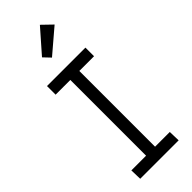

<svg xmlns="http://www.w3.org/2000/svg" viewBox="-324 -1053 1088 1088"><g transform="rotate(-45 219.5 -509.5)"><path d="M371 -676H253V-69H371L373 0H65L63 -69H181V-676H63V-745H371ZM158 -880 280 -1019 340 -961 197 -839Z"/></g></svg>

Font: Biancoenero Regular
Style: Regular
Weight: 400
Designer: Riccardo Lorusso, Umberto Mischi
Foundry: Biancoenero Edizioni
Version: Version 0.000